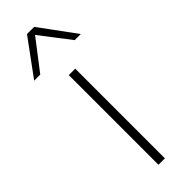

<svg xmlns="http://www.w3.org/2000/svg" viewBox="-274 -744 757 757"><g transform="rotate(-45 105.0 -365.5)"><path d="M123 -500V0H87V-500ZM235 -581H201L105 -706L9 -581H-25L85 -731H125Z"/></g></svg>

Font: Kantumruy Pro ExtraLight
Style: Regular
Weight: 250
Version: Version 1.002